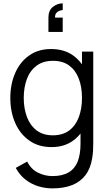

<svg xmlns="http://www.w3.org/2000/svg" viewBox="-20 -840 632 1116"><path d="M344.5 -820.5V-781.5Q338.5 -781.5 327.5 -778Q316.5 -774.5 308.2 -765.5Q300 -756.5 300 -741Q300 -739.5 300 -737.5H344.5V-654.5H261.5V-737.5Q261.5 -779.5 287.5 -800Q313.5 -820.5 344.5 -820.5ZM284.5 255Q243 255 202.8 242.8Q162.5 230.5 128.5 204.2Q94.5 178 71.5 136L138 99Q160.5 144 201.2 163.8Q242 183.5 284.5 183.5Q343 183.5 379.2 161.8Q415.5 140 431.8 98.2Q448 56.5 448 -5Q448 -6.5 448 -8.5V-64Q429.5 -40.5 405.5 -23Q354 15 279.5 15Q204 15 150.5 -22.8Q97 -60.5 68.5 -125Q40 -189.5 40 -270.5Q40 -351 68.2 -415.5Q96.5 -480 149.5 -517.5Q202.5 -555 276.5 -555Q352.5 -555 404.5 -518Q434.5 -496.5 456.5 -466V-540H522V-7.5Q522 15.5 520.8 36.8Q519.5 58 516 78.5Q506.5 139 476.8 178Q447 217 398.8 236Q350.5 255 284.5 255ZM287 -53.5Q344.5 -53.5 382 -81.5Q419.5 -109.5 438 -158.8Q456.5 -208 456.5 -270.5Q456.5 -334 438 -382.8Q419.5 -431.5 382.2 -459Q345 -486.5 288.5 -486.5Q230.5 -486.5 192.5 -458Q154.5 -429.5 136.2 -380.5Q118 -331.5 118 -270.5Q118 -209 136.8 -159.8Q155.5 -110.5 193 -82Q230.5 -53.5 287 -53.5Z"/></svg>

Font: Cns Manrope
Style: Regular
Weight: 400
Designer: Mikhail Sharanda
Foundry: Mikhail Sharanda
Version: Version 4.504